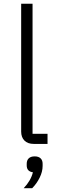

<svg xmlns="http://www.w3.org/2000/svg" viewBox="-20 -760 305 1014"><path d="M158.2 0Q126.5 0 109.1 -17.6Q91.8 -35.2 91.8 -64.9V-740.2H151.9V-53.2H231V0ZM105 233.9Q142.6 194.8 153.8 149.9Q121.1 145.5 121.1 113.8V105Q121.1 86.4 131.8 76.2Q142.6 65.9 163.1 65.9Q183.6 65.9 194.3 76.2Q205.1 86.4 205.1 105V116.2Q205.1 146.5 189.5 178.2Q173.8 210 149.9 233.9Z"/></svg>

Font: Anuphan Light
Style: Regular
Weight: 300
Designer: Mike Abbink, Paul van der Laan, Pieter van Rosmalen, Mint Tantisuwanna
Foundry: Bold Monday; Cadson Demak
Version: Version 3.002;hotconv 1.0.109;makeotfexe 2.5.65596